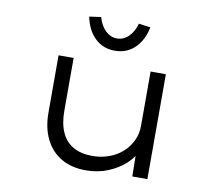

<svg xmlns="http://www.w3.org/2000/svg" viewBox="-82 -837 1045 941"><g transform="rotate(10 440.5 -366.5)"><path d="M403 10Q331 10 280 -20Q229 -50 201.5 -105.5Q174 -161 174 -237V-522H249V-259Q249 -196 268.5 -152.5Q288 -109 327 -87Q366 -65 422 -65Q466 -65 504.5 -79Q543 -93 571.5 -118.5Q600 -144 616 -178Q632 -212 632 -251V-522H708V0H633L631 -121L644 -128Q633 -96 598.5 -64Q564 -32 513.5 -11Q463 10 403 10ZM441 -592Q382 -592 342 -630.5Q302 -669 289 -735L347 -743Q359 -701 384 -677Q409 -653 441 -653Q473 -653 498 -677Q523 -701 535 -743L593 -735Q580 -669 540 -630.5Q500 -592 441 -592Z"/></g></svg>

Font: Lexend Tera Light
Style: Regular
Weight: 300
Designer: Bonnie Shaver-Troup, Thomas Jockin
Foundry: Lexend
Version: Version 1.007